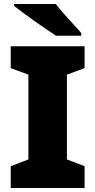

<svg xmlns="http://www.w3.org/2000/svg" viewBox="-20 -947 480 967"><path d="M406 0H34V-110L123 -144V-571L34 -604V-714H406V-604L317 -571V-144L406 -110ZM261 -927Q278 -905 301.5 -878Q325 -851 349 -825.5Q373 -800 389 -781V-767H262Q242 -780 213.5 -799.5Q185 -819 154.5 -840.5Q124 -862 96.5 -882.5Q69 -903 51 -917V-927Z"/></svg>

Font: Noto Sans Cham Black
Style: Regular
Weight: 900
Version: Version 2.002